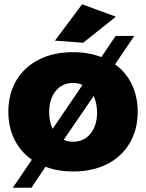

<svg xmlns="http://www.w3.org/2000/svg" viewBox="-20 -795 683 898"><path d="M624 -272Q624 -189 586.5 -125.5Q549 -62 481 -27.5Q413 7 322 7Q249 7 193 -15L127 83H40L129 -48Q76 -85 47.5 -142.5Q19 -200 19 -272Q19 -356 56.5 -419Q94 -482 162.5 -516.5Q231 -551 322 -551Q394 -551 454 -528L521 -627H608L518 -494Q569 -458 596.5 -400.5Q624 -343 624 -272ZM226 -192 366 -398Q346 -407 322 -407Q271 -407 240.5 -369.5Q210 -332 210 -270Q210 -226 226 -192ZM434 -270Q434 -312 418 -346L278 -141Q298 -132 322 -132Q372 -132 403 -169.5Q434 -207 434 -270ZM364 -775 522 -717 369 -595 237 -605Z"/></svg>

Font: #9Slide03 Montserrat ExtraBold
Style: Regular
Weight: 800
Designer: Julieta Ulanovsky
Foundry: Julieta Ulanovsky
Version: Version 6.001